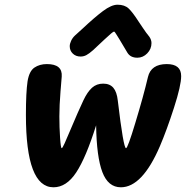

<svg xmlns="http://www.w3.org/2000/svg" viewBox="-20 -795 810 815"><path d="M90 -307Q90 -403 97 -450Q104 -493 126 -508Q148 -523 179 -523Q246 -523 242 -470Q237 -407 237 -409Q232 -347 232 -301Q232 -254 235 -210Q238 -166 242 -166Q245 -166 254.5 -187Q264 -208 276 -237Q314 -327 334 -369Q351 -405 370.5 -422.5Q390 -440 418 -440Q446 -440 461 -422.5Q476 -405 480 -368Q504 -166 515 -166Q522 -166 554 -272Q589 -387 608 -468Q621 -523 688 -523Q749 -523 749 -472Q749 -432 718.5 -337.5Q688 -243 659 -175Q584 0 493 0Q439 0 414.5 -64.5Q390 -129 388 -263Q345 -126 303.5 -63Q262 0 207 0Q90 0 90 -307ZM521 -571Q509 -590 487 -628Q484 -632 475.5 -646.5Q467 -661 464 -661Q459 -661 423 -627L375 -582Q358 -567 346.5 -561Q335 -555 322 -555Q302 -555 289 -567.5Q276 -580 276 -599Q276 -609 282 -622Q288 -635 299 -645L331 -674Q381 -721 417 -748Q453 -775 479 -775Q509 -775 526 -759Q543 -743 568 -704Q573 -697 586.5 -676.5Q600 -656 614 -639Q623 -626 623 -612Q623 -587 605 -568.5Q587 -550 563 -550Q534 -550 521 -571Z"/></svg>

Font: Mali
Style: Bold Italic
Weight: 700
Italic angle: -10°
Version: Version 1.000; ttfautohint (v1.6)